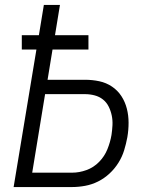

<svg xmlns="http://www.w3.org/2000/svg" viewBox="-20 -755 640 775"><path d="M35 0 127 -555H68V-613H137L157 -735H222L202 -613H337V-555H192L172 -433H323Q353 -433 381 -427Q409 -421 432 -405.5Q455 -390 470 -367Q485 -344 492 -316.5Q499 -289 499 -259.5Q499 -230 494 -201Q489 -174 481 -148Q473 -122 458 -98Q443 -74 422 -54.5Q401 -35 376 -22.5Q351 -10 324 -5Q297 0 271 0ZM271 -58Q300 -58 329 -68.5Q358 -79 380 -101.5Q402 -124 413.5 -152.5Q425 -181 430 -210Q433 -230 434 -250Q435 -270 431 -289Q427 -308 418.5 -325Q410 -342 395.5 -353.5Q381 -365 362 -370Q343 -375 323 -375H162L110 -58Z"/></svg>

Font: Iosevka SS04 Lt Ex Obl
Style: Regular
Weight: 300
Width: 7
Italic angle: -9°
Monospace: yes
Designer: Belleve Invis
Foundry: Belleve Invis
Version: Version 19.0.0; ttfautohint (v1.8.4)